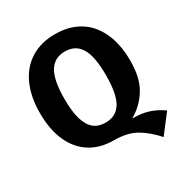

<svg xmlns="http://www.w3.org/2000/svg" viewBox="-194 -855 1087 1144"><g transform="rotate(-30 349.0 -282.5)"><path d="M345.4 -710Q442.6 -710 512.3 -667.3Q582 -624.6 619.4 -543.1Q656.8 -461.6 656.8 -347Q656.8 -230.2 612.3 -158.1Q567.8 -86 494 -44.4L403.6 8Q370.4 13.6 335.6 13.6Q243 13.6 175.3 -28.4Q107.6 -70.4 70.8 -151.4Q34 -232.4 34 -346.6Q34 -458.8 71.4 -540.7Q108.8 -622.6 179 -666.3Q249.2 -710 345.4 -710ZM494 -44.4Q559.2 -44.4 606.9 -28.8Q654.6 -13.2 698.4 18.2L601 145Q545.2 81.8 485.5 47.7Q425.8 13.6 335.6 13.6ZM345.4 -591.2Q274 -591.2 238.4 -533.7Q202.8 -476.2 202.8 -346.6Q202.8 -259.2 219.1 -205.5Q235.4 -151.8 266.8 -126.9Q298.2 -102 345.4 -102Q417.8 -102 452.9 -159.2Q488 -216.4 488 -347Q488 -476.6 452.8 -533.9Q417.6 -591.2 345.4 -591.2Z"/></g></svg>

Font: Firava
Style: Regular
Weight: 400
Designer: Carrois Corporate & Edenspiekermann AG
Foundry: Greg Finn Gibson
Version: Version 5.000